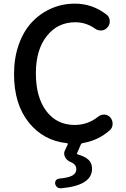

<svg xmlns="http://www.w3.org/2000/svg" viewBox="-20 -767 686 1048"><path d="M515.6 -129.9Q530.3 -141.6 547.9 -141.6Q548.8 -141.6 550.8 -141.6Q569.3 -140.6 582 -126Q594.7 -111.3 594.7 -91.8Q594.7 -69.3 579.1 -55.7Q515.6 0 432.6 13.7Q424.8 14.6 421.9 20.5L401.4 67.4Q398.4 74.2 405.3 76.2Q443.4 86.9 462.9 105Q482.4 123 482.4 154.3Q482.4 246.1 312.5 260.7Q310.5 260.7 309.6 260.7Q299.8 260.7 292 254.9Q283.2 247.1 281.2 236.3Q279.3 225.6 285.6 217.3Q292 209 302.7 208Q354.5 203.1 375.5 190.9Q396.5 178.7 396.5 156.2Q396.5 129.9 365.2 117.2Q344.7 109.4 335 89.8Q330.1 80.1 330.1 70.3Q330.1 61.5 335 52.7L349.6 21.5Q352.5 15.6 345.7 14.6Q216.8 1 136.7 -99.1Q56.6 -199.2 56.6 -362.3Q56.6 -451.2 82.5 -523.9Q108.4 -596.7 153.3 -645Q198.2 -693.4 258.8 -720.2Q319.3 -747.1 388.7 -747.1Q485.4 -747.1 562.5 -686.5Q579.1 -673.8 579.1 -650.4Q579.1 -630.9 566.4 -617.2Q553.7 -602.5 534.2 -600.6Q532.2 -600.6 530.3 -600.6Q512.7 -600.6 498 -611.3Q449.2 -645.5 390.6 -645.5Q294.9 -645.5 235.4 -570.3Q175.8 -495.1 175.8 -367.2Q175.8 -236.3 232.9 -160.6Q290 -85 387.7 -85Q459 -85 515.6 -129.9Z"/></svg>

Font: Gen Jyuu Gothic P Medium
Style: Regular
Weight: 500
Designer: [Source Han Sans]
Ryoko NISHIZUKA  (kana & ideographs); Paul D. Hunt (Latin, Greek & Cyrillic); Wenlong ZHANG  (bopomofo
Version: Version 1.002.20150607